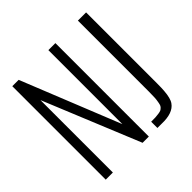

<svg xmlns="http://www.w3.org/2000/svg" viewBox="-207 -1030 1220 1220"><g transform="rotate(-45 402.5 -420.0)"><path d="M573.2 0H535.2V-56.2Q564.5 -56.2 573.2 -56.6Q586.9 -57.6 602.5 -59.6Q618.2 -62 625 -64.9Q631.8 -67.9 639.6 -75.7Q641.6 -77.6 643.1 -79.3Q644.5 -81.1 645.8 -83.3Q647 -85.4 647.9 -86.9Q648.9 -88.4 649.9 -91.6Q650.9 -94.7 651.1 -95.9Q651.4 -97.2 652.3 -101.1Q653.3 -105 653.6 -106.2Q653.8 -107.4 654.5 -112.8Q655.3 -118.2 655.8 -119.6Q660.2 -141.6 660.2 -200.2V-839.8H733.9V-200.2Q733.9 -159.7 731.9 -136.7Q727.1 -73.2 708.5 -47.9Q672.9 3.4 573.2 0ZM134.8 0H70.8V-839.8H127.9L395 -174.8V-839.8H458V0H401.9L134.8 -650.9Z"/></g></svg>

Font: VL Oswald
Style: Light
Weight: 300
Designer: vernon adams
Foundry: vernon adams
Version: Version ; ttfautohint (v0.92.18-e454-dirty) -l 8 -r 50 -G 20